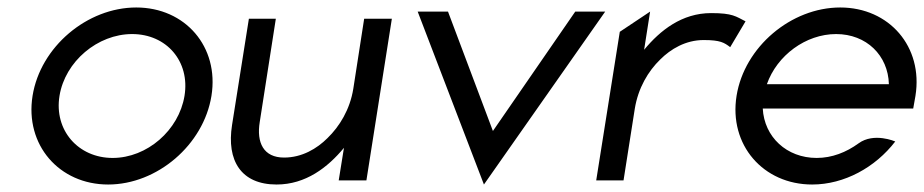

<svg xmlns="http://www.w3.org/2000/svg" viewBox="-20 -482 2469 513"><path d="M67 -226C46 -95 138 11 269 11C400 11 524 -95 545 -226C566 -357 475 -462 344 -462C213 -462 88 -357 67 -226ZM139 -226C154 -318 241 -391 333 -391C425 -391 488 -318 473 -226C458 -134 373 -60 281 -60C189 -60 124 -134 139 -226Z M600 -148C585 -53 624 11 719 11C797 11 856 -35 899 -87L885 0H959L1027 -432H953L924 -245C915 -189 887 -144 855 -113C827 -85 787 -61 739 -61C684 -61 665 -101 674 -156L717 -432H645Z M1096 -451 1273 11 1597 -451H1517L1297 -132L1177 -451Z M1573 0H1646L1676 -191C1685 -247 1712 -292 1744 -323C1772 -351 1812 -375 1860 -375C1905 -375 1915 -368 1931 -356L1972 -425C1946 -438 1938 -447 1880 -447C1802 -447 1744 -401 1701 -349L1717 -451L1636 -397Z M1948 -226C1927 -95 2019 11 2150 11C2236 11 2319 -35 2372 -104C2372 -104 2315 -129 2274 -99C2241 -75 2203 -60 2162 -60C2082 -60 2022 -116 2018 -192H2420L2426 -226C2447 -357 2356 -462 2225 -462C2094 -462 1969 -357 1948 -226ZM2029 -257C2056 -334 2133 -391 2214 -391C2295 -391 2353 -334 2355 -257Z"/></svg>

Font: Charger Pro
Style: Obl
Weight: 400
Designer: Jasper
Foundry: Cannot Into Space Fonts
Version: Version 1.09